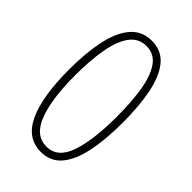

<svg xmlns="http://www.w3.org/2000/svg" viewBox="-221 -805 894 894"><g transform="rotate(45 226.0 -358.0)"><path d="M402 -358Q402 -245 384.5 -163Q367 -81 329 -36.5Q291 8 228 8Q137 8 93.5 -86Q50 -180 50 -357Q50 -467 67.5 -549.5Q85 -632 124.5 -678Q164 -724 228 -724Q293 -724 331 -678Q369 -632 385.5 -550Q402 -468 402 -358ZM89 -358Q89 -202 122.5 -115Q156 -28 229 -28Q302 -28 332.5 -116Q363 -204 363 -358Q363 -457 350.5 -531.5Q338 -606 308.5 -647.5Q279 -689 228 -689Q177 -689 146.5 -648Q116 -607 102.5 -532.5Q89 -458 89 -358Z"/></g></svg>

Font: Noto Sans Lao UI Cond ExtLt
Style: Regular
Weight: 200
Width: 3
Designer: Monotype Design Team
Foundry: Monotype Imaging Inc.
Version: Version 2.000; ttfautohint (v1.8.4.7-5d5b)